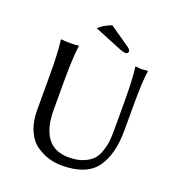

<svg xmlns="http://www.w3.org/2000/svg" viewBox="-146 -937 985 1066"><g transform="rotate(20 346.0 -404.0)"><path d="M543.9 -444.8Q543.9 -573.7 534.2 -645L536.1 -647.9Q554.2 -645 571 -645Q587.9 -645 606 -647.9L607.9 -645Q598.1 -579.1 598.1 -444.8V-294.9Q598.1 -148.9 539.6 -69.6Q481 9.8 336.9 9.8Q297.9 9.8 261.5 -0.7Q225.1 -11.2 187.5 -36.1Q149.9 -61 127 -112.5Q104 -164.1 104 -235.8V-444.8Q104 -573.7 94.2 -645L96.2 -647.9Q114.3 -645 147.2 -645Q180.2 -645 198.2 -647.9L200.2 -645Q190.4 -579.1 189.9 -444.8V-269Q189.9 -45.9 357.9 -45.9Q406.7 -45.9 441.9 -60.1Q477.1 -74.2 496.6 -94.7Q516.1 -115.2 527.1 -148.2Q538.1 -181.2 541 -209.5Q543.9 -237.8 543.9 -276.9ZM335.9 -817.9 457 -733.9Q472.2 -722.7 472.2 -712.9Q472.2 -707 467.5 -702.6Q462.9 -698.2 457 -698.2Q441.9 -698.2 414.1 -710L259.8 -772.9Q291 -802.7 335.9 -817.9Z"/></g></svg>

Font: Biolilbert
Style: Regular
Weight: 400
Designer: Philipp H. Poll
Foundry: Philipp H. Poll
Version: Version 1.1.0